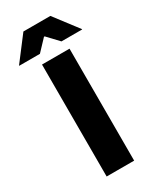

<svg xmlns="http://www.w3.org/2000/svg" viewBox="-252 -888 779 949"><g transform="rotate(-30 137.5 -413.0)"><path d="M215 0H58V-639H215ZM60 -826.5H214L316.5 -692V-690H198.5L139 -753H135L75.5 -690H-42.5V-692Z"/></g></svg>

Font: Anek Gujarati
Style: Bold
Weight: 700
Version: Version 1.003